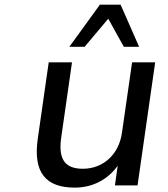

<svg xmlns="http://www.w3.org/2000/svg" viewBox="-20 -812 738 841"><path d="M307.1 9.8C385.7 9.8 451.2 -24.9 495.6 -85.9L483.4 0H582.5L659.7 -539.1H558.6L514.2 -230.5C501 -135.3 431.6 -72.8 343.3 -72.8C266.6 -72.8 234.4 -111.3 248 -208.5L295.4 -539.1H193.4L145.5 -204.6C124 -56.2 180.7 9.8 307.1 9.8ZM350.6 -606.9 454.1 -730 522.5 -606.9H589.4L508.3 -791.5H417.5L283.7 -606.9Z"/></svg>

Font: Winston
Style: Italic
Weight: 400
Italic angle: -8.13011°
Designer: Vernon Adams, Kim Jin-seong, David Berlow, Cristiano Sobral
Foundry: The Winston Project Authors
Version: Version 3.004